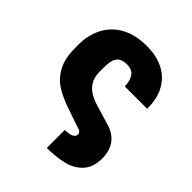

<svg xmlns="http://www.w3.org/2000/svg" viewBox="-202 -663 984 984"><g transform="rotate(45 289.5 -171.0)"><path d="M364.3 32.2Q363.3 23.9 357.7 18.1Q352.1 12.2 337.9 8.8L231.4 -27.3Q170.9 -48.3 130.1 -75Q89.4 -101.6 64.7 -148.9Q40 -196.3 40 -270.5V-293Q40 -363.8 68.6 -418.9Q97.2 -474.1 154.1 -505.6Q210.9 -537.1 293 -537.1Q361.3 -537.1 412.8 -512Q464.4 -486.8 493.2 -436Q522 -385.3 521.5 -310.5H359.4Q358.4 -352.5 341.3 -375.5Q324.2 -398.4 289.1 -398.4Q258.3 -398.4 242.2 -387Q226.1 -375.5 220.5 -354Q214.8 -332.5 214.8 -297.9V-274.4Q214.8 -232.9 231.2 -206.1Q247.6 -179.2 276.6 -163.1Q305.7 -147 350.6 -134.8L439.5 -108.4Q537.6 -77.1 539.1 32.2Q538.6 98.1 504.6 134Q470.7 169.9 418.9 182.4Q367.2 194.8 299.8 195.3V64.5Q331.1 64.5 347.4 56.9Q363.8 49.3 364.3 32.2Z"/></g></svg>

Font: Pretendard Std Black
Style: Regular
Weight: 900
Designer: Base glyphs from Inter by Rasmus Andersson; Hangeul glyphs from Noto Sans CJK(Source Han Sans) by Jang Soo-young and Kan
Foundry: Kil Hyung-jin
Version: Version 1.309